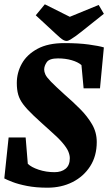

<svg xmlns="http://www.w3.org/2000/svg" viewBox="-26 -860 502 891"><path d="M194 11Q141 11 100 3Q59 -5 32 -15.5Q5 -26 -6 -32L14 -222H93L103 -100Q119 -84 153.5 -72.5Q188 -61 227 -61Q259 -61 278.5 -77Q298 -93 298 -126Q298 -140 291 -157Q284 -174 263.5 -198Q243 -222 204 -256Q158 -297 128.5 -325Q99 -353 82 -375.5Q65 -398 58.5 -421Q52 -444 52 -475Q52 -523 75.5 -565Q99 -607 148 -633.5Q197 -660 273 -660Q338 -660 385.5 -653.5Q433 -647 456 -640L438 -450H362L352 -558Q336 -572 307 -580.5Q278 -589 243 -589Q203 -589 191 -571.5Q179 -554 179 -537Q179 -527 184.5 -514.5Q190 -502 210.5 -481Q231 -460 274 -421Q311 -389 345 -355Q379 -321 401 -283.5Q423 -246 423 -201Q423 -136 392.5 -88.5Q362 -41 310.5 -15Q259 11 194 11ZM283 -670Q276 -670 268.5 -674Q261 -678 252.5 -685.5Q244 -693 233 -703L140 -789L182 -840L298 -782L432 -837L456 -796L357 -717Q341 -704 326.5 -693.5Q312 -683 301 -676.5Q290 -670 283 -670Z"/></svg>

Font: Faustina Light ExtraBold
Style: Italic
Weight: 800
Italic angle: -8°
Version: Version 1.200